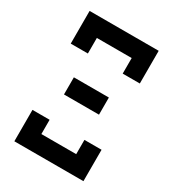

<svg xmlns="http://www.w3.org/2000/svg" viewBox="-168 -778 786 872"><g transform="rotate(30 225.0 -342.0)"><path d="M133.8 -89.8H316.4V-164.6H406.2V0H43.9V-164.6H133.8ZM316.4 -386.7V-296.9H132.8V-386.7ZM43.9 -512.2V-683.6H406.2V-512.2H316.4V-593.8H133.8V-512.2Z"/></g></svg>

Font: Anka/Coder Narrow
Style: Bold
Weight: 700
Width: 3
Monospace: yes
Version: Version 001.100